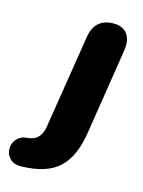

<svg xmlns="http://www.w3.org/2000/svg" viewBox="-218 -565 609 819"><g transform="rotate(15 86.5 -155.5)"><path d="M-44 190C109 187 172 121 195 -25L254 -401C264 -464 236 -501 182 -501C126 -501 94 -472 85 -416L19 -1C12 44 -13 64 -52 66C-131 73 -132 192 -44 190Z"/></g></svg>

Font: SN Pro Heavy
Style: Italic
Weight: 800
Italic angle: -9°
Designer: Tobias Whetton
Foundry: Supernotes
Version: Version 1.001;Glyphs 3.2 (3249)